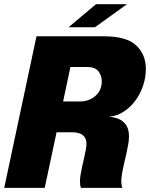

<svg xmlns="http://www.w3.org/2000/svg" viewBox="-22 -914 729 934"><path d="M-1.5 0 155.5 -737.5H482.5Q593 -737.5 640.2 -693.5Q687.5 -649.5 687.5 -578Q687.5 -537 674 -497Q660.5 -457 636 -424Q611.5 -391 578.5 -370Q545.5 -349 507 -346Q534 -344.5 556.5 -334.8Q579 -325 592.2 -304.5Q605.5 -284 605.5 -250Q605.5 -233.5 601.8 -211.8Q598 -190 592.5 -165.5Q587 -141 581.2 -116.5Q575.5 -92 571.8 -70Q568 -48 568 -31.5Q568 -21.5 569.5 -13.2Q571 -5 574 0H372Q367 -10.5 367 -31Q367 -46.5 370.2 -65.5Q373.5 -84.5 378 -105Q382.5 -125.5 387.2 -145.8Q392 -166 395.2 -184Q398.5 -202 398.5 -216Q398.5 -242 381.2 -256.2Q364 -270.5 329.5 -270.5H162L264.5 -323.5L195.5 0ZM274 -368.5 194 -420.5H368.5Q395.5 -420.5 419.5 -432.2Q443.5 -444 458.2 -465.8Q473 -487.5 473 -518Q473 -547 456.5 -567.5Q440 -588 403 -588H229.5L339.5 -677ZM311.5 -781.5 445 -893.5H595.5L440 -781.5Z"/></svg>

Font: Epilogue Black
Style: Italic
Weight: 900
Italic angle: -12°
Designer: Tyler Finck
Foundry: Etcetera Type Co
Version: Version 2.111